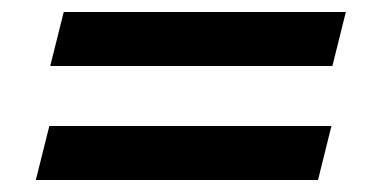

<svg xmlns="http://www.w3.org/2000/svg" viewBox="-20 -460 623 320"><path d="M510 -160H39.7L62.2 -250H532.4ZM534 -350H63.7L86.2 -440H556.4Z"/></svg>

Font: Kulim Park SemiBold
Style: Italic
Weight: 600
Italic angle: -8°
Designer: Noponies / Dale Sattler
Foundry: Noponies
Version: Version 1.000; ttfautohint (v1.8.3)